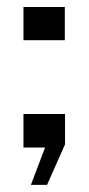

<svg xmlns="http://www.w3.org/2000/svg" viewBox="-20 -415 249 540"><path d="M66.9 105 106.7 0H46V-94.3H162.9V-9L112.3 105ZM46 -302V-395.3H162.3V-302Z"/></svg>

Font: Big Shoulders Stencil Display SC Thin
Style: Regular
Weight: 100
Designer: Patric King
Foundry: XO Type Co
Version: Version 2.001